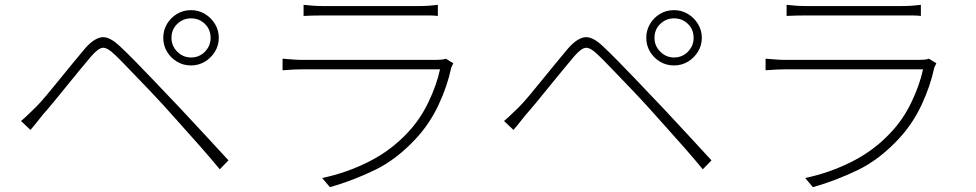

<svg xmlns="http://www.w3.org/2000/svg" viewBox="-20 -747 4040 795"><path d="M690 -590Q690 -557 714 -533Q738 -509 771 -509Q805 -509 828.5 -533Q852 -557 852 -590Q852 -625 828.5 -648Q805 -671 771 -671Q738 -671 714 -648Q690 -625 690 -590ZM656 -590Q656 -622 671.5 -648Q687 -674 713 -689.5Q739 -705 771 -705Q802 -705 828 -689.5Q854 -674 870 -648Q886 -622 886 -590Q886 -559 870 -533Q854 -507 828 -491.5Q802 -476 771 -476Q739 -476 713 -491.5Q687 -507 671.5 -533Q656 -559 656 -590ZM67 -246Q85 -261 98.5 -274.5Q112 -288 129 -304Q148 -323 173 -353Q198 -383 226 -417.5Q254 -452 281.5 -485.5Q309 -519 331 -545Q367 -587 399.5 -592.5Q432 -598 477 -555Q505 -529 542.5 -490.5Q580 -452 617.5 -413Q655 -374 683 -344Q717 -309 758.5 -264Q800 -219 844 -172Q888 -125 926 -83L890 -46Q853 -91 811.5 -138Q770 -185 730 -229.5Q690 -274 656 -312Q635 -335 607.5 -364Q580 -393 551.5 -422.5Q523 -452 498 -478Q473 -504 456 -520Q423 -552 404 -549Q385 -546 356 -512Q335 -487 309 -455.5Q283 -424 255 -389.5Q227 -355 202 -324.5Q177 -294 158 -273Q145 -257 130.5 -238.5Q116 -220 106 -209Z M1237 -727Q1257 -725 1275 -723.5Q1293 -722 1315 -722Q1329 -722 1368.5 -722Q1408 -722 1459.5 -722Q1511 -722 1563 -722Q1615 -722 1657 -722Q1699 -722 1716 -722Q1740 -722 1758.5 -723.5Q1777 -725 1793 -727V-681Q1777 -683 1758 -683Q1739 -683 1715 -683Q1698 -683 1657.5 -683Q1617 -683 1565.5 -683Q1514 -683 1462 -683Q1410 -683 1370.5 -683Q1331 -683 1315 -683Q1294 -683 1275.5 -682.5Q1257 -682 1237 -681ZM1857 -485Q1855 -480 1852 -474.5Q1849 -469 1848 -465Q1832 -390 1796 -313Q1760 -236 1704 -175Q1623 -87 1532 -43Q1441 1 1346 28L1314 -10Q1415 -31 1508 -78Q1601 -125 1670 -200Q1720 -253 1754 -324Q1788 -395 1802 -460Q1792 -460 1757.5 -460Q1723 -460 1674.5 -460Q1626 -460 1569.5 -460Q1513 -460 1457 -460Q1401 -460 1353 -460Q1305 -460 1273 -460Q1241 -460 1233 -460Q1216 -460 1195 -459Q1174 -458 1150 -456V-504Q1174 -502 1194.5 -500.5Q1215 -499 1233 -499Q1240 -499 1271.5 -499Q1303 -499 1350.5 -499Q1398 -499 1452.5 -499Q1507 -499 1562.5 -499Q1618 -499 1665.5 -499Q1713 -499 1745 -499Q1777 -499 1785 -499Q1797 -499 1808 -500Q1819 -501 1826 -504Z M2690 -590Q2690 -557 2714 -533Q2738 -509 2771 -509Q2805 -509 2828.5 -533Q2852 -557 2852 -590Q2852 -625 2828.5 -648Q2805 -671 2771 -671Q2738 -671 2714 -648Q2690 -625 2690 -590ZM2656 -590Q2656 -622 2671.5 -648Q2687 -674 2713 -689.5Q2739 -705 2771 -705Q2802 -705 2828 -689.5Q2854 -674 2870 -648Q2886 -622 2886 -590Q2886 -559 2870 -533Q2854 -507 2828 -491.5Q2802 -476 2771 -476Q2739 -476 2713 -491.5Q2687 -507 2671.5 -533Q2656 -559 2656 -590ZM2067 -246Q2085 -261 2098.5 -274.5Q2112 -288 2129 -304Q2148 -323 2173 -353Q2198 -383 2226 -417.5Q2254 -452 2281.5 -485.5Q2309 -519 2331 -545Q2367 -587 2399.5 -592.5Q2432 -598 2477 -555Q2505 -529 2542.5 -490.5Q2580 -452 2617.5 -413Q2655 -374 2683 -344Q2717 -309 2758.5 -264Q2800 -219 2844 -172Q2888 -125 2926 -83L2890 -46Q2853 -91 2811.5 -138Q2770 -185 2730 -229.5Q2690 -274 2656 -312Q2635 -335 2607.5 -364Q2580 -393 2551.5 -422.5Q2523 -452 2498 -478Q2473 -504 2456 -520Q2423 -552 2404 -549Q2385 -546 2356 -512Q2335 -487 2309 -455.5Q2283 -424 2255 -389.5Q2227 -355 2202 -324.5Q2177 -294 2158 -273Q2145 -257 2130.5 -238.5Q2116 -220 2106 -209Z M3237 -727Q3257 -725 3275 -723.5Q3293 -722 3315 -722Q3329 -722 3368.5 -722Q3408 -722 3459.5 -722Q3511 -722 3563 -722Q3615 -722 3657 -722Q3699 -722 3716 -722Q3740 -722 3758.5 -723.5Q3777 -725 3793 -727V-681Q3777 -683 3758 -683Q3739 -683 3715 -683Q3698 -683 3657.5 -683Q3617 -683 3565.5 -683Q3514 -683 3462 -683Q3410 -683 3370.5 -683Q3331 -683 3315 -683Q3294 -683 3275.5 -682.5Q3257 -682 3237 -681ZM3857 -485Q3855 -480 3852 -474.5Q3849 -469 3848 -465Q3832 -390 3796 -313Q3760 -236 3704 -175Q3623 -87 3532 -43Q3441 1 3346 28L3314 -10Q3415 -31 3508 -78Q3601 -125 3670 -200Q3720 -253 3754 -324Q3788 -395 3802 -460Q3792 -460 3757.5 -460Q3723 -460 3674.5 -460Q3626 -460 3569.5 -460Q3513 -460 3457 -460Q3401 -460 3353 -460Q3305 -460 3273 -460Q3241 -460 3233 -460Q3216 -460 3195 -459Q3174 -458 3150 -456V-504Q3174 -502 3194.5 -500.5Q3215 -499 3233 -499Q3240 -499 3271.5 -499Q3303 -499 3350.5 -499Q3398 -499 3452.5 -499Q3507 -499 3562.5 -499Q3618 -499 3665.5 -499Q3713 -499 3745 -499Q3777 -499 3785 -499Q3797 -499 3808 -500Q3819 -501 3826 -504Z"/></svg>

Font: Noto Sans KR ExtraLight
Style: Regular
Weight: 250
Designer: Ryoko NISHIZUKA  (kana, bopomofo & ideographs); Paul D. Hunt (Latin, Greek & Cyrillic); Sandoll Communications , Soo-you
Foundry: Adobe
Version: Version 2.004-H2;hotconv 1.0.118;makeotfexe 2.5.65603